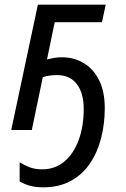

<svg xmlns="http://www.w3.org/2000/svg" viewBox="-20 -556 538 821"><path d="M165 245Q133 245 109 238.5Q85 232 64 220V138Q85 151 107.5 159.5Q130 168 160 168Q216 168 255.5 134.5Q295 101 316.5 42.5Q338 -16 338 -90Q338 -158 308.5 -196.5Q279 -235 223 -235Q208 -235 193 -233Q178 -231 163 -226L116 0H28L142 -536H432L416 -461H214L181 -302Q197 -306 212 -308.5Q227 -311 246 -311Q296 -311 337.5 -286.5Q379 -262 403.5 -213.5Q428 -165 428 -93Q428 -27 412.5 34Q397 95 365 142.5Q333 190 283 217.5Q233 245 165 245Z"/></svg>

Font: Noto IKEA Latin
Style: Italic
Weight: 400
Italic angle: -12°
Designer: Monotype Design Team
Foundry: Monotype Imaging Inc.
Version: Version 1.0